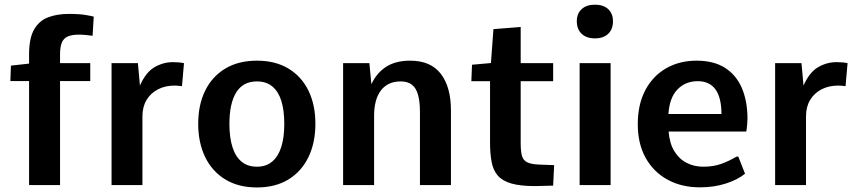

<svg xmlns="http://www.w3.org/2000/svg" viewBox="-20 -802 3714 832"><path d="M106 0V-450.7H24.9L27.3 -517.6L106 -526.4V-566.4Q106 -637.2 128.2 -675Q150.4 -712.9 189.2 -727.3Q228 -741.7 277.8 -741.7Q325.2 -741.7 352.8 -736.8Q380.4 -731.9 386.2 -730L381.3 -647Q367.7 -648.9 351.3 -650.4Q335 -651.9 322.3 -651.9Q292.5 -651.9 274.4 -644.3Q256.3 -636.7 248.3 -618.2Q240.2 -599.6 240.2 -566.4V-528.3H371.1V-450.7H240.2V0Z M463.4 0V-528.3H577.6L586.4 -431.2Q611.8 -488.8 649.4 -510.7Q687 -532.7 729 -532.7Q741.7 -532.7 753.7 -531.7Q765.6 -530.8 777.3 -528.3L768.6 -428.7Q760.3 -429.7 752 -430.4Q743.7 -431.2 737.3 -431.2Q695.8 -431.2 664.3 -414.8Q632.8 -398.4 615 -368.7Q597.2 -338.9 597.2 -298.3V0Z M1093.3 10.3Q1013.2 10.3 956.3 -24.4Q899.4 -59.1 869.1 -121.3Q838.9 -183.6 838.9 -265.6Q838.9 -347.7 869.1 -409.2Q899.4 -470.7 956.3 -504.9Q1013.2 -539.1 1093.3 -539.1Q1173.3 -539.1 1230 -504.9Q1286.6 -470.7 1316.7 -409.2Q1346.7 -347.7 1346.7 -265.6Q1346.7 -183.6 1316.7 -121.3Q1286.6 -59.1 1230 -24.4Q1173.3 10.3 1093.3 10.3ZM1093.3 -79.6Q1132.8 -79.6 1159.2 -101.6Q1185.5 -123.5 1198.7 -164.8Q1211.9 -206.1 1211.9 -265.1Q1211.9 -324.2 1199 -365.2Q1186 -406.2 1159.7 -427.7Q1133.3 -449.2 1093.3 -449.2Q1033.2 -449.2 1003.7 -401.6Q974.1 -354 974.1 -265.1Q974.1 -206.1 987.3 -164.6Q1000.5 -123 1026.9 -101.3Q1053.2 -79.6 1093.3 -79.6Z M1466.8 0V-528.3H1580.6L1589.4 -437Q1611.8 -485.8 1653.1 -512.5Q1694.3 -539.1 1757.3 -539.1Q1846.2 -539.1 1890.1 -482.2Q1934.1 -425.3 1934.1 -323.2V0H1799.8V-314.9Q1799.8 -360.8 1791.7 -390.4Q1783.7 -419.9 1765.4 -434.6Q1747.1 -449.2 1716.3 -449.2Q1687.5 -449.2 1666 -439Q1644.5 -428.7 1630.1 -409.4Q1615.7 -390.1 1608.4 -362.8Q1601.1 -335.4 1601.1 -301.3V0Z M2298.8 4.4Q2234.9 4.4 2196 -6.8Q2157.2 -18.1 2137.2 -41Q2117.2 -64 2110.4 -99.9Q2103.5 -135.7 2103.5 -185.5V-450.2H2022.5L2025.4 -521.5L2107.4 -528.8L2118.2 -675.8L2236.3 -685.1V-528.3H2377V-450.2H2236.3V-182.1Q2236.3 -147 2241.7 -127.2Q2247.1 -107.4 2264.2 -98.9Q2281.2 -90.3 2315.4 -88.9Q2332 -88.4 2348.4 -87.6Q2364.7 -86.9 2381.3 -86.4L2377 2.4Q2357.4 2.9 2337.9 3.4Q2318.4 3.9 2298.8 4.4Z M2491.7 0V-528.3H2626V0ZM2558.1 -635.7Q2521.5 -635.7 2500.5 -655.5Q2479.5 -675.3 2479.5 -710Q2479.5 -743.2 2500.5 -762.5Q2521.5 -781.7 2558.1 -781.7Q2594.7 -781.7 2615.5 -762.5Q2636.2 -743.2 2636.2 -710Q2636.2 -675.3 2615.5 -655.5Q2594.7 -635.7 2558.1 -635.7Z M3012.7 9.8Q2933.6 9.8 2872.8 -23.4Q2812 -56.6 2777.8 -117.9Q2743.7 -179.2 2743.7 -263.7Q2743.7 -349.6 2776.4 -411.4Q2809.1 -473.1 2866.7 -506.1Q2924.3 -539.1 2998 -539.1Q3072.8 -539.1 3121.3 -508.3Q3169.9 -477.5 3194.1 -421.9Q3218.3 -366.2 3219.2 -291Q3219.2 -278.8 3218 -265.6Q3216.8 -252.4 3215.6 -243.2Q3214.4 -233.9 3213.9 -231.9H2877.4Q2881.3 -181.2 2901.9 -147.2Q2922.4 -113.3 2955.1 -96.4Q2987.8 -79.6 3028.3 -79.6Q3071.3 -79.6 3105.7 -92Q3140.1 -104.5 3171.9 -123.5H3179.2L3208.5 -49.3Q3177.2 -23.4 3125.7 -6.8Q3074.2 9.8 3012.7 9.8ZM2876.5 -308.1H3106.4Q3106 -379.9 3080.1 -415Q3054.2 -450.2 3003.4 -450.2Q2950.7 -450.2 2916 -414.8Q2881.3 -379.4 2876.5 -308.1Z M3338.9 0V-528.3H3453.1L3461.9 -431.2Q3487.3 -488.8 3524.9 -510.7Q3562.5 -532.7 3604.5 -532.7Q3617.2 -532.7 3629.2 -531.7Q3641.1 -530.8 3652.8 -528.3L3644 -428.7Q3635.7 -429.7 3627.4 -430.4Q3619.1 -431.2 3612.8 -431.2Q3571.3 -431.2 3539.8 -414.8Q3508.3 -398.4 3490.5 -368.7Q3472.7 -338.9 3472.7 -298.3V0Z"/></svg>

Font: Comme SemiBold
Style: Regular
Weight: 600
Version: Version 1.000;gftools[0.9.27]